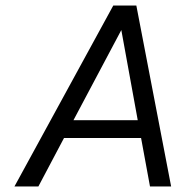

<svg xmlns="http://www.w3.org/2000/svg" viewBox="-20 -670 666 690"><path d="M595 0H519L487 -174H210L118 0H32L387 -650H470ZM416 -562 244 -238H475Z"/></svg>

Font: Overused Grotesk
Style: Italic
Weight: 400
Italic angle: -10°
Version: Version 0.003